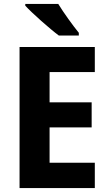

<svg xmlns="http://www.w3.org/2000/svg" viewBox="-20 -952 551 972"><path d="M275 -932H108V-923C142 -886 232 -806 278 -772H379V-786C351 -820 301 -889 275 -932ZM460 0V-128H231V-307H444V-434H231V-587H460V-714H79V0Z"/></svg>

Font: Noto Sans Armenian SemiCondensed Medium
Style: Regular
Weight: 500
Width: 4
Designer: Monotype Design Team
Foundry: Monotype Imaging Inc.
Version: Version 2.008